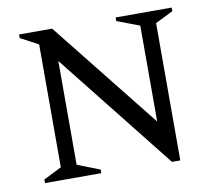

<svg xmlns="http://www.w3.org/2000/svg" viewBox="-75 -747 949 840"><g transform="rotate(-10 399.5 -327.5)"><path d="M60 0V-16L140 -56V-602L61 -644V-660H208L590 -180V-606L490 -644V-660H739V-644L660 -605V5H623L210 -516V-55L310 -16V0Z"/></g></svg>

Font: Spectral
Style: Regular
Weight: 400
Designer: Jean-Baptiste Levee
Foundry: Production Type
Version: Version 1.002